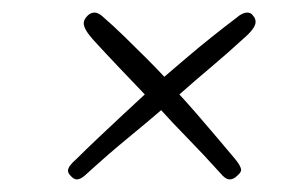

<svg xmlns="http://www.w3.org/2000/svg" viewBox="-20 -477 481 305"><path d="M102 -192Q97 -192 92 -198Q88 -202 88 -206Q88 -213 102 -225Q115 -238 135 -257Q155 -276 175.5 -295Q196 -314 210 -327Q188 -350 168 -371Q148 -392 127 -415Q113 -431 113 -440Q113 -446 119 -452Q124 -457 130 -457Q137 -457 145 -449Q159 -437 177 -419.5Q195 -402 212.5 -384.5Q230 -367 241 -355Q255 -367 275.5 -384.5Q296 -402 318 -419.5Q340 -437 356 -449Q365 -457 373 -457Q379 -457 382 -452Q386 -448 386 -442Q386 -432 366 -415Q341 -392 316 -371Q291 -350 265 -327Q277 -314 293.5 -295Q310 -276 326 -257Q342 -238 353 -225Q363 -213 363 -207Q363 -203 357 -198Q351 -192 345 -192Q338 -192 330 -202Q302 -233 277.5 -258Q253 -283 236 -302Q214 -283 183.5 -258Q153 -233 119 -202Q109 -192 102 -192Z"/></svg>

Font: Square Peg
Style: Regular
Weight: 400
Designer: Robert E. Leuschke
Foundry: Robert E. Leuschke
Version: Version 1.010; ttfautohint (v1.8.4.7-5d5b)